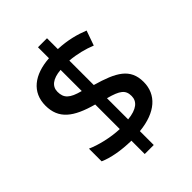

<svg xmlns="http://www.w3.org/2000/svg" viewBox="-233 -870 1039 1039"><g transform="rotate(-45 286.5 -350.5)"><path d="M251 -44V58H320V-48C452 -61 523 -126 523 -222C523 -325 453 -363 320 -401V-588C373 -584 427 -570 471 -552L501 -637C451 -657 393 -673 320 -676V-759H251V-675C132 -667 56 -609 56 -507C56 -406 120 -357 251 -321V-133C184 -135 107 -154 58 -176V-79C104 -58 175 -45 251 -44ZM251 -586V-424C178 -443 155 -466 155 -514C155 -554 186 -581 251 -586ZM320 -138V-300C399 -279 423 -260 423 -214C423 -173 391 -145 320 -138Z"/></g></svg>

Font: Noto Sans Canadian Aboriginal Medium
Style: Regular
Weight: 500
Designer: Monotype Design Team, Typotheque's Kevin King
Foundry: Monotype Imaging Inc.
Version: Version 2.004